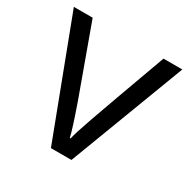

<svg xmlns="http://www.w3.org/2000/svg" viewBox="-128 -652 756 768"><g transform="rotate(30 250.5 -267.5)"><path d="M203.1 0 0 -535.2H86.9L202.1 -217.8Q241.2 -106.4 248 -73.2H252Q257.3 -99.1 285.9 -180.4Q314.5 -261.7 414.1 -535.2H501L297.9 0Z"/></g></svg>

Font: Samim FD
Style: FD
Weight: 400
Foundry: DejaVu fonts team - Redesigned by Saber Rastikerdar
Version: Version 4.0.5